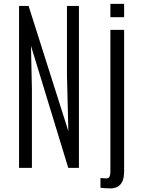

<svg xmlns="http://www.w3.org/2000/svg" viewBox="-20 -891 754 1019"><path d="M81.1 0V-859.4H131.8L342.8 -194.8L335.4 -490.7V-859.4H398.9V0H342.3L144.5 -647.5L149.4 -415V0ZM565.9 108.9Q550.3 108.9 535.4 107.7Q520.5 106.4 513.2 105.5V53.7Q520.5 54.2 528.3 54.9Q536.1 55.7 544.9 55.7Q557.6 55.7 561.8 45.4Q565.9 35.2 565.9 21.5V-732.4H638.7V16.6Q638.7 54.7 628.2 74.5Q617.7 94.2 601.1 101.6Q584.5 108.9 565.9 108.9ZM565.9 -799.8V-870.6H638.7V-799.8Z"/></svg>

Font: Antonio Thin
Style: Regular
Weight: 250
Designer: Vernon Adams
Foundry: Vernon Adams
Version: Version 1.002